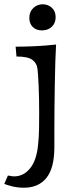

<svg xmlns="http://www.w3.org/2000/svg" viewBox="-49 -674 301 897"><path d="M63 203Q32 203 5.5 196Q-21 189 -29 185L-12 146Q-4 147 3 148.5Q10 150 17 150Q61 150 91.5 112.5Q122 75 129 2Q133 -36 133.5 -74Q134 -112 134 -147Q134 -218 131.5 -274Q129 -330 126 -353Q123 -379 102 -394.5Q81 -410 28 -410L24 -456Q61 -456 98.5 -457.5Q136 -459 166.5 -461.5Q197 -464 213 -466Q211 -436 209.5 -387Q208 -338 207 -280.5Q206 -223 205.5 -166.5Q205 -110 205 -65V13Q205 111 168 157Q131 203 63 203ZM147 -532Q120 -532 104 -548Q88 -564 88 -590Q88 -619 106.5 -636.5Q125 -654 150 -654Q175 -654 193 -638Q211 -622 211 -594Q211 -566 193 -549Q175 -532 147 -532Z"/></svg>

Font: Maname
Style: Regular
Weight: 400
Designer: Pathum Egodawatta
Foundry: mooniak
Version: Version 1.000; ttfautohint (v1.8.4.7-5d5b)